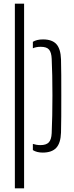

<svg xmlns="http://www.w3.org/2000/svg" viewBox="-20 -820 400 1040"><path d="M60.5 200V-800H110.5V200ZM158 -40.5Q167 -37.5 177.2 -35.8Q187.5 -34 199 -34Q230.5 -34 244.5 -49Q258.5 -64 260 -99Q262 -142 263 -195Q264 -248 264 -303.5Q264 -359 263 -410.5Q262 -462 260 -501.5Q258.5 -536 245.8 -551.2Q233 -566.5 201 -566.5Q175.5 -566.5 158 -558.5V-593.5Q168.5 -600 182 -603.2Q195.5 -606.5 213 -606.5Q262 -606.5 285.2 -581.2Q308.5 -556 310.5 -498Q311.5 -465 311.8 -412.5Q312 -360 312 -301.5Q312 -243 311.8 -189.8Q311.5 -136.5 310.5 -102Q308.5 -44.5 284.5 -19Q260.5 6.5 211.5 6.5Q179 6.5 158 -7Z"/></svg>

Font: Big Shoulders Stencil Text Thin ExtraLight
Style: Regular
Weight: 250
Version: Version 2.001